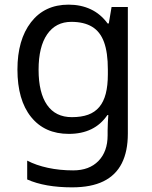

<svg xmlns="http://www.w3.org/2000/svg" viewBox="-20 -566 655 826"><path d="M275 -546Q328 -546 370.5 -526Q413 -506 443 -465H448L460 -536H530V9Q530 85 504 136.5Q478 188 425 214Q372 240 290 240Q232 240 183.5 231.5Q135 223 97 206V125Q135 145 186 156Q237 167 295 167Q364 167 403.5 126.5Q443 86 443 16V-5Q443 -17 444 -39.5Q445 -62 446 -71H442Q414 -30 372.5 -10Q331 10 276 10Q172 10 113.5 -63Q55 -136 55 -267Q55 -395 113.5 -470.5Q172 -546 275 -546ZM287 -472Q220 -472 183 -418.5Q146 -365 146 -266Q146 -167 182.5 -114.5Q219 -62 289 -62Q330 -62 359 -72.5Q388 -83 407 -105.5Q426 -128 435 -163Q444 -198 444 -246V-267Q444 -340 427.5 -385Q411 -430 376 -451Q341 -472 287 -472Z"/></svg>

Font: Noto Sans Cherokee
Style: Regular
Weight: 400
Designer: Monotype Design Team
Foundry: Monotype Imaging Inc.
Version: Version 2.001